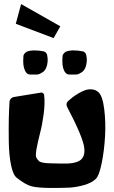

<svg xmlns="http://www.w3.org/2000/svg" viewBox="-20 -910 557 937"><path d="M241.7 -724.1 57.1 -793.9 83 -890.1 274.4 -781.7ZM209.5 -644Q211.9 -633.8 212.6 -621.6Q213.4 -609.4 210 -593.8Q206.5 -578.1 198.2 -566.9Q193.4 -561 189 -558.1L175.8 -550.3Q168 -546.4 160.2 -546.4H127.9H127Q116.2 -546.4 108.9 -554.7Q93.3 -573.2 93.3 -611.8L94.2 -635.3Q94.2 -638.7 94.7 -639.6Q96.7 -646.5 103.5 -652.6Q110.4 -658.7 117.2 -660.2Q132.8 -664.1 145 -664.1Q171.4 -664.1 193.4 -659.2Q198.7 -658.2 203.4 -653.6Q208 -648.9 209.5 -644ZM400.4 -644Q402.8 -633.8 403.6 -621.6Q404.3 -609.4 400.9 -593.8Q397.5 -578.1 389.2 -566.9Q384.3 -561 379.9 -558.1L366.7 -550.3Q358.9 -546.4 351.1 -546.4H318.8H317.9Q307.1 -546.4 299.8 -554.7Q284.2 -573.2 284.2 -611.8L285.2 -635.7Q285.2 -638.7 285.6 -639.6Q288.1 -646.5 294.4 -652.6Q300.8 -658.7 307.6 -660.2Q323.2 -664.1 335.9 -664.1Q362.3 -664.1 384.3 -659.2Q389.6 -658.2 394.3 -653.6Q398.9 -648.9 400.4 -644ZM47.4 -436.5 179.2 -458Q179.7 -458 180.7 -458.3Q181.6 -458.5 181.6 -458.5Q186.5 -458.5 190.7 -455.1Q194.8 -451.7 195.3 -446.8Q200.2 -406.2 193.1 -353.3Q186 -300.3 175.5 -260.3Q165 -220.2 158.7 -185.8Q152.3 -151.4 157.2 -141.1Q160.2 -135.3 163.6 -131.1Q167 -127 170.2 -123.8Q173.3 -120.6 179.7 -118.9Q186 -117.2 190.4 -116Q194.8 -114.7 205.8 -114Q216.8 -113.3 224.1 -113Q231.4 -112.8 248.8 -112.5Q266.1 -112.3 278.3 -111.8Q344.2 -109.4 370.4 -127.2Q396.5 -145 391.1 -189Q384.8 -241.2 307.6 -388.2Q304.7 -394 304.7 -399.4Q304.7 -410.2 312.5 -417Q323.2 -426.8 335 -435.8Q346.7 -444.8 364.3 -455.1Q381.8 -465.3 397.5 -470.5Q413.1 -475.6 430.2 -473.6Q447.3 -471.7 460 -460.4Q480.5 -442.4 488.5 -378.7Q496.6 -314.9 492.7 -245.1Q488.8 -175.3 476.3 -113.8Q463.9 -52.2 447.3 -36.6Q425.8 -16.6 388.4 -6.3Q351.1 3.9 319.8 5.6Q288.6 7.3 234.4 7.3Q165.5 7.3 134.5 -0.7Q103.5 -8.8 61 -43Q43.5 -57.1 33.7 -105.2Q23.9 -153.3 22.9 -218.5Q22 -283.7 22.9 -327.6Q23.9 -371.6 26.4 -413.6Q26.9 -421.9 33 -428.5Q39.1 -435.1 47.4 -436.5Z"/></svg>

Font: Some Time Later
Style: Regular
Weight: 400
Version: Version 003.300